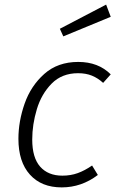

<svg xmlns="http://www.w3.org/2000/svg" viewBox="-20 -803 507 834"><path d="M461 -480 428 -443Q405 -464 379 -474.5Q353 -485 319 -485Q249 -485 204.5 -440Q160 -395 140 -328.5Q120 -262 120 -197Q120 -118 154.5 -79Q189 -40 251 -40Q287 -40 317.5 -51Q348 -62 380 -84L405 -43Q334 11 248 11Q160 11 110 -44.5Q60 -100 60 -200Q60 -276 87 -353Q114 -430 172.5 -482Q231 -534 320 -534Q407 -534 461 -480ZM461 -730 255 -645 240 -678 441 -783Z"/></svg>

Font: Fira Sans Light
Style: Italic
Weight: 300
Italic angle: -8°
Designer: bBox Type GmbH & Carrois Corporate GbR & Edenspiekermann AG
Foundry: bBox Type GmbH & Carrois Corporate GbR & Edenspiekermann AG
Version: Version 4.301